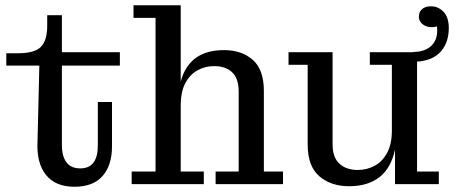

<svg xmlns="http://www.w3.org/2000/svg" viewBox="-20 -702 1760 732"><path d="M264 10Q191 10 155 -35.5Q119 -81 123 -162L130 -452H4V-499H49Q112 -499 136 -523.5Q160 -548 160 -604V-644H216V-503H437V-452H216V-148Q216 -106 233.5 -83Q251 -60 286 -60Q353 -60 353 -148V-313H407V-144Q407 -72 371 -31Q335 10 264 10Z M482 0V-48H573V-634H489V-682H669V-391Q701 -511 834 -511Q901 -511 943.5 -474Q986 -437 986 -355V-48H1059V0H802V-48H890V-353Q890 -403 865 -426.5Q840 -450 796 -450Q763 -450 734 -434.5Q705 -419 687 -386Q669 -353 669 -299V-48H757V0Z M1311 8Q1242 8 1197.5 -30Q1153 -68 1153 -151V-455H1080V-503H1248V-151Q1248 -102 1274 -78Q1300 -54 1344 -54Q1378 -54 1407.5 -69.5Q1437 -85 1455.5 -118.5Q1474 -152 1474 -205V-455H1390V-503H1556V-504Q1601 -504 1626 -529Q1651 -554 1646 -601Q1616 -594 1596.5 -606Q1577 -618 1577 -639Q1577 -656 1589 -667Q1601 -678 1623 -678Q1651 -678 1671 -657Q1691 -636 1691 -595Q1691 -540 1660.5 -505.5Q1630 -471 1570 -467V-48H1653V0H1486V-132Q1471 -61 1426.5 -26.5Q1382 8 1311 8Z"/></svg>

Font: Montagu Slab 144pt
Style: Regular
Weight: 400
Designer: Florian Karsten
Foundry: Florian Karsten
Version: Version 1.000; ttfautohint (v1.8.3)